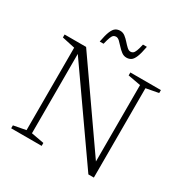

<svg xmlns="http://www.w3.org/2000/svg" viewBox="-197 -1042 1174 1214"><g transform="rotate(30 390.0 -435.0)"><path d="M135 -38.5V-640.5L41 -661V-682.5H198L634 -57.5L614 -31V-644L521 -661V-682.5H744V-661L653.5 -644V8.5H613.5L160 -638.5L174.5 -646.5V-38.5L267.5 -21.5V0H45V-21.5ZM530.5 -875Q521 -823 510 -796.2Q499 -769.5 484.8 -760.2Q470.5 -751 452 -751Q432 -751 415.5 -763.5Q399 -776 384.5 -792.2Q370 -808.5 356.8 -821Q343.5 -833.5 330.5 -833.5Q319.5 -833.5 312 -827.5Q304.5 -821.5 298 -804.8Q291.5 -788 283.5 -755H255.5Q265 -807 276.2 -833.8Q287.5 -860.5 301.8 -869.8Q316 -879 335 -879Q354.5 -879 370.8 -866.5Q387 -854 401.2 -837.8Q415.5 -821.5 429 -809Q442.5 -796.5 455.5 -796.5Q466 -796.5 473.8 -802.5Q481.5 -808.5 488.2 -825.5Q495 -842.5 502 -875Z"/></g></svg>

Font: Newsreader Light
Style: Regular
Weight: 300
Designer: Hugues Gentile
Foundry: Production Type
Version: Version 1.003